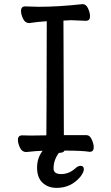

<svg xmlns="http://www.w3.org/2000/svg" viewBox="-20 -726 540 932"><path d="M255 186Q213 186 186.5 161Q160 136 160 88Q160 40 187 6Q163 6 107 12Q87 12 77 -9Q67 -30 67 -47Q67 -69 88 -69L128 -68L205 -69Q206 -107 207 -623Q159 -620 122 -614Q102 -614 92 -635Q82 -656 82 -673Q82 -695 103 -695L167 -693Q264 -693 381 -706Q398 -706 407.5 -685Q417 -664 417 -647Q417 -625 397 -625Q340 -628 325 -628L288 -626Q289 -152 290 -70H400Q416 -70 425.5 -48.5Q435 -27 435 -11Q435 11 415 11Q380 5 293 5Q289 16 266 16Q240 50 240 92Q240 119 277 119Q314 119 345 92Q358 79 371 79Q387 79 387 96Q387 110 370 132Q325 186 255 186Z"/></svg>

Font: LXGW WenKai Mono Medium
Style: Regular
Weight: 500
Monospace: yes
Designer: LXGW / Fontworks Inc.
Foundry: LXGW / Fontworks Inc.
Version: Version 1.520; June 14, 2025